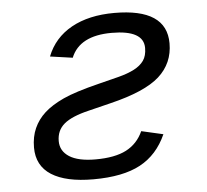

<svg xmlns="http://www.w3.org/2000/svg" viewBox="-44 -584 689 640"><g transform="rotate(-5 300.0 -264.0)"><path d="M55.2 -112.8Q55.2 -148.9 67.9 -177.2Q80.6 -205.6 104.5 -227.3Q128.4 -249 168.5 -267.6Q208.5 -286.1 290 -306.2Q327.1 -315.4 357.4 -323.2Q387.7 -331.1 408.9 -342Q430.2 -353 441.7 -369.1Q453.1 -385.3 453.1 -411.6Q453.1 -471.2 346.2 -471.2Q238.8 -471.2 210 -399.9L134.8 -410.6Q158.7 -471.7 217 -504.2Q275.4 -536.6 360.8 -536.6Q535.6 -536.6 535.6 -419.9Q535.6 -353 487.3 -309.6Q439 -266.1 321.8 -237.8L248.5 -219.7Q190.9 -206.1 165 -184.6Q139.2 -163.1 139.2 -127Q139.2 -93.8 168.9 -74.7Q198.7 -55.7 256.3 -55.7Q321.3 -55.7 359.4 -75.4Q397.5 -95.2 416 -136.2L488.8 -119.6Q459 -52.7 400.9 -21.5Q342.8 9.8 243.7 9.8Q151.9 9.8 103.5 -21Q55.2 -51.8 55.2 -112.8Z"/></g></svg>

Font: Cousine
Style: Italic
Weight: 400
Italic angle: -12°
Monospace: yes
Designer: Steve Matteson
Foundry: Monotype Imaging Inc.
Version: Version 1.21